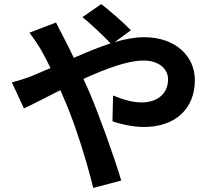

<svg xmlns="http://www.w3.org/2000/svg" viewBox="-20 -853 1040 939"><path d="M38 -450 97 -323C140 -342 203 -376 275 -412C284 -392 293 -371 302 -350C353 -229 405 -60 436 66L573 30C540 -82 463 -296 416 -405C407 -425 398 -446 388 -467C495 -516 604 -557 682 -557C757 -557 802 -516 802 -465C802 -393 747 -352 672 -352C628 -352 578 -367 533 -386L530 -260C568 -246 630 -232 684 -232C837 -232 933 -321 933 -461C933 -577 840 -671 685 -671C640 -671 591 -662 541 -647L620 -705C586 -741 511 -806 475 -833L383 -769C421 -740 485 -678 521 -641C463 -622 402 -597 341 -570C325 -604 309 -636 294 -665C283 -684 263 -725 254 -743L124 -693C144 -667 169 -630 183 -605C198 -579 213 -550 227 -520C197 -507 166 -494 137 -482C121 -475 77 -460 38 -450Z"/></svg>

Font: Source Han Sans CN
Style: Bold
Weight: 700
Designer: Ryoko NISHIZUKA 西塚涼子 (kana, bopomofo & ideographs); Paul D. Hunt (Latin, Greek & Cyrillic); Sandoll Communications 산돌커뮤니
Foundry: Adobe
Version: Version 2.001;hotconv 1.0.107;makeotfexe 2.5.65593